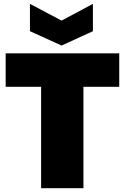

<svg xmlns="http://www.w3.org/2000/svg" viewBox="-20 -988 656 1008"><path d="M9.8 -532.2V-708H606V-532.2H418V0H195.8V-532.2ZM303.2 -879.9 467.8 -967.8V-824.2L303.2 -749L137.2 -824.2V-967.8Z"/></svg>

Font: SVN-Poppins Black
Style: Regular
Weight: 900
Designer: Ninad Kale (Devanagari), Jonny Pinhorn (Latin)
Foundry: Indian Type Foundry
Version: Version 3.002 2017